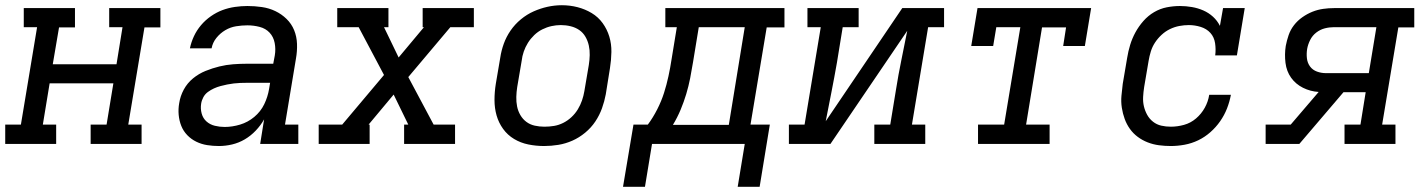

<svg xmlns="http://www.w3.org/2000/svg" viewBox="-30 -551 5450 735"><path d="M-10 0V-74H50L112 -447H61V-520H257V-446H196L172 -305H416L439 -447H388V-520H584V-446H523L461 -74H512V0H317V-74H378L404 -232H160L134 -74H185V0Z M808 8Q785 8 763 4.5Q741 1 721.5 -8.5Q702 -18 687 -33.5Q672 -49 664 -69Q656 -89 654 -111.5Q652 -134 656 -156Q660 -183 673.5 -208Q687 -233 709 -251Q731 -269 757 -279.5Q783 -290 809.5 -296.5Q836 -303 862.5 -305Q889 -307 915 -307H1016L1022 -339Q1026 -363 1021.5 -386.5Q1017 -410 1002 -426Q987 -442 964 -448Q941 -454 917 -454Q896 -454 874 -450.5Q852 -447 832.5 -435.5Q813 -424 798.5 -406Q784 -388 780 -366H697Q702 -390 712.5 -412.5Q723 -435 739.5 -454.5Q756 -474 777.5 -489Q799 -504 822 -512.5Q845 -521 869.5 -524.5Q894 -528 917 -528Q945 -528 972.5 -524Q1000 -520 1024 -508.5Q1048 -497 1067 -478.5Q1086 -460 1096 -435.5Q1106 -411 1107 -383Q1108 -355 1103 -327L1061 -74H1112V0H966L981 -94Q968 -71 949 -51Q930 -31 907 -17.5Q884 -4 858.5 2Q833 8 808 8ZM830 -65Q859 -65 889 -74Q919 -83 943.5 -103.5Q968 -124 981.5 -152Q995 -180 1000 -210L1004 -234H915Q902 -234 889.5 -233.5Q877 -233 864.5 -231.5Q852 -230 839.5 -227.5Q827 -225 814 -221.5Q801 -218 789 -212.5Q777 -207 766 -199Q755 -191 748.5 -179Q742 -167 740 -154Q737 -135 742 -116.5Q747 -98 760.5 -86Q774 -74 792.5 -69.5Q811 -65 830 -65Z M1190 0V-74H1280L1440 -264L1343 -447H1261V-520H1457V-447H1440L1496 -331L1593 -447H1588V-520H1784V-447H1694L1533 -256L1630 -74H1712V0H1517V-74H1533L1477 -189L1381 -74H1385V0Z M2053 8Q2022 8 1992.5 2Q1963 -4 1938 -19Q1913 -34 1896 -57.5Q1879 -81 1871 -109Q1863 -137 1863 -168Q1863 -199 1868 -230L1885 -330Q1889 -357 1898.5 -383.5Q1908 -410 1924.5 -434Q1941 -458 1964 -477Q1987 -496 2013 -507.5Q2039 -519 2066 -525Q2093 -531 2121 -531Q2152 -531 2181 -523.5Q2210 -516 2235 -501Q2260 -486 2277 -462.5Q2294 -439 2302.5 -411Q2311 -383 2310.5 -352Q2310 -321 2305 -290L2289 -190Q2284 -163 2274.5 -136.5Q2265 -110 2249 -86Q2233 -62 2210 -43Q2187 -24 2161 -12.5Q2135 -1 2107.5 3.5Q2080 8 2053 8ZM2054 -66Q2073 -66 2091 -69Q2109 -72 2126 -80.5Q2143 -89 2157.5 -102.5Q2172 -116 2182 -132.5Q2192 -149 2198 -166.5Q2204 -184 2207 -202L2224 -302Q2227 -321 2227.5 -340Q2228 -359 2224 -377Q2220 -395 2211 -410.5Q2202 -426 2187.5 -436Q2173 -446 2154.5 -450.5Q2136 -455 2117 -455Q2099 -455 2081 -451Q2063 -447 2046 -438.5Q2029 -430 2015 -416.5Q2001 -403 1991 -387Q1981 -371 1975 -353.5Q1969 -336 1967 -318L1950 -218Q1947 -199 1946.5 -180Q1946 -161 1949.5 -143.5Q1953 -126 1962 -110.5Q1971 -95 1985 -84.5Q1999 -74 2017 -70Q2035 -66 2054 -66Z M2355 164 2395 -74H2450Q2470 -101 2486 -132.5Q2502 -164 2512 -195.5Q2522 -227 2529 -259.5Q2536 -292 2541 -325L2561 -447H2517V-520H2973V-446H2905L2843 -74H2917L2878 164H2794L2821 0H2466L2439 164ZM2546 -73H2760L2821 -447H2645L2623 -313Q2618 -282 2612 -251.5Q2606 -221 2597 -191Q2588 -161 2575.5 -131Q2563 -101 2546 -73Z M2990 0V-74H3050L3112 -447H3061V-520H3257V-447H3196L3174 -312Q3164 -255 3153 -199Q3142 -143 3131 -87L3424 -520H3584V-447H3523L3461 -74H3512V0H3317V-74H3378L3400 -208Q3409 -265 3420.5 -321Q3432 -377 3443 -433L3149 0Z M3714 0V-74H3814L3876 -447H3784L3772 -375H3688L3712 -520H4147L4123 -375H4040L4051 -446H3959L3898 -74H3988V0Z M4452 8Q4429 8 4406.5 5Q4384 2 4363.5 -6Q4343 -14 4325.5 -27Q4308 -40 4295.5 -57.5Q4283 -75 4275.5 -95.5Q4268 -116 4264.5 -138.5Q4261 -161 4263 -184Q4265 -207 4268 -230L4285 -330Q4289 -355 4296.5 -379.5Q4304 -404 4316.5 -427Q4329 -450 4347 -470.5Q4365 -491 4388 -504.5Q4411 -518 4436.5 -523Q4462 -528 4487 -528Q4510 -528 4533 -524Q4556 -520 4576.5 -511Q4597 -502 4613.5 -487Q4630 -472 4640 -452L4652 -520H4735L4705 -339H4622Q4625 -362 4621.5 -385.5Q4618 -409 4603.5 -425Q4589 -441 4566.5 -448Q4544 -455 4521 -455Q4503 -455 4484.5 -451.5Q4466 -448 4448.5 -439.5Q4431 -431 4416.5 -417.5Q4402 -404 4391.5 -388Q4381 -372 4375.5 -354Q4370 -336 4367 -318L4350 -218Q4347 -199 4346 -180Q4345 -161 4349 -144Q4353 -127 4361.5 -111.5Q4370 -96 4384 -85Q4398 -74 4415.5 -70Q4433 -66 4452 -66Q4477 -66 4502.5 -73Q4528 -80 4548.5 -97.5Q4569 -115 4582 -138.5Q4595 -162 4599 -188H4682Q4677 -161 4667 -135.5Q4657 -110 4641 -87Q4625 -64 4603.5 -45Q4582 -26 4557 -14Q4532 -2 4505 3Q4478 8 4452 8Z M4815 0V-74H4911L5018 -199Q4986 -201 4958 -215Q4930 -229 4912.5 -253.5Q4895 -278 4891 -310.5Q4887 -343 4892 -375Q4896 -396 4903 -416.5Q4910 -437 4923.5 -454.5Q4937 -472 4955.5 -485Q4974 -498 4994 -506Q5014 -514 5035 -517Q5056 -520 5077 -520H5384V-446H5323L5261 -74H5312V0H5117V-74H5178L5198 -198H5113L4944 0ZM5046 -271H5210L5239 -447H5077Q5059 -447 5041.5 -442.5Q5024 -438 5009 -426.5Q4994 -415 4985.5 -398Q4977 -381 4974 -364Q4971 -346 4973 -328Q4975 -310 4985 -296.5Q4995 -283 5011.5 -277Q5028 -271 5046 -271Z"/></svg>

Font: Iosevka Etoile Oblique
Style: Regular
Weight: 400
Italic angle: -9°
Designer: Belleve Invis
Foundry: Belleve Invis
Version: Version 15.5.2; ttfautohint (v1.8.4)